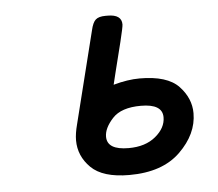

<svg xmlns="http://www.w3.org/2000/svg" viewBox="-40 -487 605 534"><g transform="rotate(-5 262.5 -219.5)"><path d="M161.1 -105Q161.1 -124 168 -149.9L231.9 -405.8Q236.8 -427.7 245.4 -435.3Q253.9 -442.9 272.9 -442.9H278.8Q317.9 -442.9 317.9 -415Q317.9 -408.2 307.9 -367.2Q297.9 -326.2 288.1 -288.1L278.8 -250Q318.8 -261.2 352.1 -261.2Q429.2 -261.2 461.2 -227.5Q493.2 -193.8 493.2 -151.9Q493.2 -93.8 443.1 -44.9Q393.1 3.9 300.8 3.9Q226.6 3.9 193.8 -28.6Q161.1 -61 161.1 -105ZM245.1 -107.9Q245.1 -70.8 305.2 -70.8Q352.1 -70.8 380.6 -94.5Q409.2 -118.2 409.2 -147.9Q409.2 -185.1 349.1 -185.1Q293.9 -185.1 269.5 -158.4Q245.1 -131.8 245.1 -107.9Z"/></g></svg>

Font: CMU Typewriter Text
Style: BoldItalic
Weight: 700
Italic angle: -14.04°
Version: Version 0.7.0